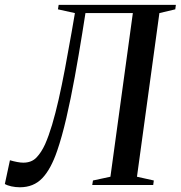

<svg xmlns="http://www.w3.org/2000/svg" viewBox="-37 -763 746 792"><path d="M315.5 -709 302.5 -627Q288 -536.5 271.5 -446Q255 -355.5 236.8 -276.8Q218.5 -198 199 -141.5Q173 -65 137.2 -27.8Q101.5 9.5 45 9.5Q27.5 9.5 10.2 5.8Q-7 2 -17 -4L4 -102Q19 -97.5 33.5 -94.8Q48 -92 59 -92Q93 -92 113.2 -113Q133.5 -134 149 -168Q164 -202 177.8 -248Q191.5 -294 204.8 -352.2Q218 -410.5 231.2 -480.2Q244.5 -550 258.5 -630.5L272 -709L202 -724.5L205 -743H688.5L686 -724.5L620.5 -709L528 -34L597.5 -18.5L595 0H343.5L346.5 -18.5L418.5 -34L511 -709Z"/></svg>

Font: Merriweather 144pt
Style: Italic
Weight: 400
Italic angle: -7.8°
Version: Version 2.101